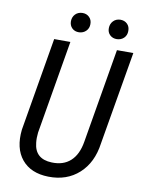

<svg xmlns="http://www.w3.org/2000/svg" viewBox="-96 -938 755 1015"><g transform="rotate(10 282.0 -431.0)"><path d="M564.5 -710.9 479 -210.4Q464.8 -106 399.4 -46.6Q334 12.7 234.9 10.7Q140.6 8.8 92 -50Q43.5 -108.9 54.7 -210L139.6 -710.9H226.6L141.6 -209.5Q138.2 -180.2 141.1 -154.8Q149.4 -69.3 239.7 -66.4Q301.8 -64 340.3 -98.9Q378.9 -133.8 390.6 -203.6L476.6 -710.9ZM210.4 -819.8Q210.9 -842.3 225.1 -857.2Q239.3 -872.1 262.7 -873Q285.2 -873.5 300 -859.1Q314.9 -844.7 314.5 -821.8Q314.5 -799.3 299.8 -784.7Q285.2 -770 262.2 -769Q239.3 -768.6 224.9 -782.7Q210.4 -796.9 210.4 -819.8ZM414.1 -818.8Q414.6 -841.3 428.7 -856.4Q442.9 -871.6 465.8 -872.6Q489.3 -873 503.9 -858.6Q518.6 -844.2 518.1 -820.8Q518.1 -797.9 503.4 -783.4Q488.8 -769 465.8 -768.1Q443.4 -767.6 428.5 -781.7Q413.6 -795.9 414.1 -818.8Z"/></g></svg>

Font: TypoPRO Roboto
Style: Italic
Weight: 400
Italic angle: -12°
Designer: Google
Version: Version 2.136; 2016